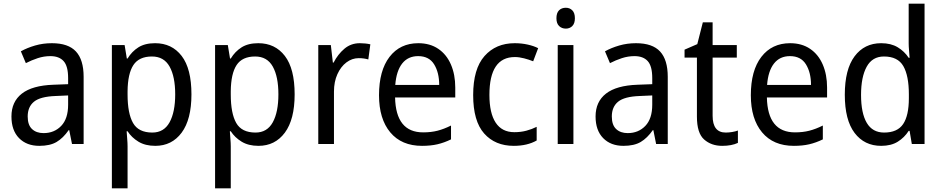

<svg xmlns="http://www.w3.org/2000/svg" viewBox="-20 -780 5105 1040"><path d="M261 -546Q350 -546 391.5 -501Q433 -456 433 -364V0H370L355 -75H352Q322 -32 286.5 -11Q251 10 193 10Q124 10 83 -32Q42 -74 42 -149Q42 -229 98.5 -273Q155 -317 269 -321L349 -324V-357Q349 -422 324.5 -449Q300 -476 253 -476Q218 -476 184.5 -465Q151 -454 120 -438L93 -502Q127 -521 170 -533.5Q213 -546 261 -546ZM281 -260Q198 -257 164 -229Q130 -201 130 -149Q130 -103 153.5 -81Q177 -59 216 -59Q274 -59 311.5 -98Q349 -137 349 -213V-263Z M820 -546Q911 -546 964 -477Q1017 -408 1017 -269Q1017 -133 964 -61.5Q911 10 821 10Q767 10 730 -12.5Q693 -35 671 -69H666Q667 -51 669 -28Q671 -5 671 13V240H586V-536H655L667 -463H671Q694 -501 729.5 -523.5Q765 -546 820 -546ZM803 -474Q733 -474 702.5 -427.5Q672 -381 671 -286V-268Q671 -166 700.5 -114Q730 -62 805 -62Q868 -62 898.5 -117.5Q929 -173 929 -269Q929 -365 898.5 -419.5Q868 -474 803 -474Z M1379 -546Q1470 -546 1523 -477Q1576 -408 1576 -269Q1576 -133 1523 -61.5Q1470 10 1380 10Q1326 10 1289 -12.5Q1252 -35 1230 -69H1225Q1226 -51 1228 -28Q1230 -5 1230 13V240H1145V-536H1214L1226 -463H1230Q1253 -501 1288.5 -523.5Q1324 -546 1379 -546ZM1362 -474Q1292 -474 1261.5 -427.5Q1231 -381 1230 -286V-268Q1230 -166 1259.5 -114Q1289 -62 1364 -62Q1427 -62 1457.5 -117.5Q1488 -173 1488 -269Q1488 -365 1457.5 -419.5Q1427 -474 1362 -474Z M1929 -546Q1943 -546 1958 -544.5Q1973 -543 1986 -540L1975 -458Q1951 -465 1923 -465Q1887 -465 1856.5 -442Q1826 -419 1807.5 -378Q1789 -337 1789 -284V0H1704V-536H1772L1783 -441H1787Q1810 -486 1845.5 -516Q1881 -546 1929 -546Z M2246 -546Q2309 -546 2354 -515.5Q2399 -485 2422.5 -430.5Q2446 -376 2446 -306V-252H2120Q2124 -63 2272 -63Q2315 -63 2350 -72Q2385 -81 2423 -100V-25Q2386 -7 2349.5 1.5Q2313 10 2266 10Q2155 10 2094 -63Q2033 -136 2033 -264Q2033 -398 2090 -472Q2147 -546 2246 -546ZM2245 -476Q2190 -476 2158.5 -436Q2127 -396 2121 -320H2359Q2359 -387 2331.5 -431.5Q2304 -476 2245 -476Z M2763 10Q2662 10 2602.5 -57Q2543 -124 2543 -265Q2543 -407 2604.5 -476.5Q2666 -546 2768 -546Q2805 -546 2838.5 -538.5Q2872 -531 2895 -519L2868 -448Q2846 -457 2819 -464Q2792 -471 2769 -471Q2631 -471 2631 -266Q2631 -167 2665 -115.5Q2699 -64 2766 -64Q2801 -64 2831 -72Q2861 -80 2887 -93V-19Q2836 10 2763 10Z M3045 -738Q3066 -738 3080 -724Q3094 -710 3094 -681Q3094 -653 3080 -639Q3066 -625 3045 -625Q3023 -625 3008.5 -639Q2994 -653 2994 -681Q2994 -710 3008 -724Q3022 -738 3045 -738ZM3086 -536V0H3001V-536Z M3425 -546Q3514 -546 3555.5 -501Q3597 -456 3597 -364V0H3534L3519 -75H3516Q3486 -32 3450.5 -11Q3415 10 3357 10Q3288 10 3247 -32Q3206 -74 3206 -149Q3206 -229 3262.5 -273Q3319 -317 3433 -321L3513 -324V-357Q3513 -422 3488.5 -449Q3464 -476 3417 -476Q3382 -476 3348.5 -465Q3315 -454 3284 -438L3257 -502Q3291 -521 3334 -533.5Q3377 -546 3425 -546ZM3445 -260Q3362 -257 3328 -229Q3294 -201 3294 -149Q3294 -103 3317.5 -81Q3341 -59 3380 -59Q3438 -59 3475.5 -98Q3513 -137 3513 -213V-263Z M3911 -62Q3928 -62 3946 -65Q3964 -68 3977 -73V-6Q3943 10 3892 10Q3833 10 3794 -24.5Q3755 -59 3755 -148V-468H3688V-511L3757 -541L3787 -659H3840V-536H3971V-468H3840V-153Q3840 -62 3911 -62Z M4260 -546Q4323 -546 4368 -515.5Q4413 -485 4436.5 -430.5Q4460 -376 4460 -306V-252H4134Q4138 -63 4286 -63Q4329 -63 4364 -72Q4399 -81 4437 -100V-25Q4400 -7 4363.5 1.5Q4327 10 4280 10Q4169 10 4108 -63Q4047 -136 4047 -264Q4047 -398 4104 -472Q4161 -546 4260 -546ZM4259 -476Q4204 -476 4172.5 -436Q4141 -396 4135 -320H4373Q4373 -387 4345.5 -431.5Q4318 -476 4259 -476Z M4753 10Q4662 10 4609 -60Q4556 -130 4556 -267Q4556 -404 4609 -475Q4662 -546 4753 -546Q4806 -546 4842.5 -524Q4879 -502 4902 -467H4907Q4906 -484 4904 -506.5Q4902 -529 4902 -545V-760H4988V0H4919L4907 -71H4902Q4879 -35 4843 -12.5Q4807 10 4753 10ZM4769 -62Q4841 -62 4872 -108Q4903 -154 4903 -248V-269Q4903 -370 4873 -422Q4843 -474 4768 -474Q4705 -474 4674.5 -418.5Q4644 -363 4644 -266Q4644 -167 4675 -114.5Q4706 -62 4769 -62Z"/></svg>

Font: Noto Sans Khmer SemiCondensed
Style: Regular
Weight: 400
Width: 4
Designer: Danh Hong and the Monotype Design Team
Foundry: Monotype Imaging Inc.
Version: Version 2.004; ttfautohint (v1.8.4.7-5d5b)